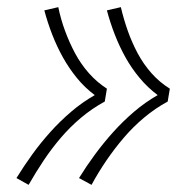

<svg xmlns="http://www.w3.org/2000/svg" viewBox="-20 -606 540 537"><path d="M236 -89 201 -108Q222 -142 246 -174.5Q270 -207 297 -237Q324 -267 355 -293.5Q386 -320 421 -340Q393 -361 370.5 -388Q348 -415 331 -445.5Q314 -476 301 -509.5Q288 -543 279 -577L318 -586Q326 -552 337.5 -519.5Q349 -487 365 -457Q381 -427 403.5 -401.5Q426 -376 455 -358L449 -322Q414 -303 383 -277Q352 -251 326 -220.5Q300 -190 277.5 -157Q255 -124 236 -89ZM60 -89 26 -108Q47 -142 70.5 -174.5Q94 -207 121 -237Q148 -267 179 -293.5Q210 -320 245 -340Q217 -361 195 -388Q173 -415 156 -445.5Q139 -476 126 -509.5Q113 -543 104 -577L143 -586Q150 -552 162 -519.5Q174 -487 190 -457Q206 -427 228.5 -401.5Q251 -376 279 -358L273 -322Q238 -303 207 -277Q176 -251 150 -220.5Q124 -190 102 -157Q80 -124 60 -89Z"/></svg>

Font: Iosevka Slab Extralight
Style: Italic
Weight: 200
Italic angle: -9°
Monospace: yes
Designer: Belleve Invis
Foundry: Belleve Invis
Version: Version 11.1.1; ttfautohint (v1.8.3)